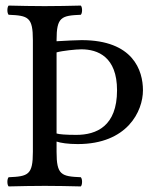

<svg xmlns="http://www.w3.org/2000/svg" viewBox="-20 -667 567 689"><path d="M183 -122V-159C198 -154 224 -150 259 -150C437 -150 493 -268 493 -343C493 -414 458 -523 273 -523C254 -523 219 -521 183 -519V-523C183 -606 200 -611 270 -614C276 -620 276 -641 270 -647C221 -646 191 -645 140 -645C90 -645 61 -646 11 -647C5 -641 5 -620 11 -614C81 -611 98 -606 98 -523V-122C98 -39 81 -34 11 -31C5 -25 5 -4 11 2C60 1 90 0 141 0C191 0 220 1 270 2C276 -4 276 -25 270 -31C200 -34 183 -39 183 -122ZM183 -479C204 -485 253 -490 272 -490C331 -490 400 -463 400 -343C400 -214 326 -183 254 -183C216 -183 192 -185 183 -188Z"/></svg>

Font: Libertinus Serif
Style: Regular
Weight: 400
Designer: Philipp H. Poll, Khaled Hosny
Foundry: Caleb Maclennan
Version: Version 7.050;RELEASE